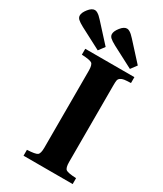

<svg xmlns="http://www.w3.org/2000/svg" viewBox="-310 -991 916 1076"><g transform="rotate(30 148.5 -453.5)"><path d="M33.2 0V-38.1Q86.4 -40.5 99.1 -49.8Q111.8 -59.1 111.8 -97.2V-595.2Q111.8 -633.3 99.1 -642.3Q86.4 -651.4 33.2 -653.8V-691.9H351.1V-653.8Q322.3 -652.8 308.6 -650.9Q294.9 -648.9 285.4 -642.3Q275.9 -635.7 273.9 -625.7Q272 -615.7 272 -595.2V-97.2Q272 -59.1 284.9 -49.8Q297.9 -40.5 351.1 -38.1V0ZM121.1 -838.9Q121.1 -857.4 140.9 -882.3Q160.6 -907.2 180.2 -907.2Q188.5 -907.2 198 -901.4Q207.5 -895.5 213.1 -890.1Q218.8 -884.8 230 -873L335 -757.8L306.2 -719.2L168.9 -791Q142.6 -805.2 131.8 -815.4Q121.1 -825.7 121.1 -838.9ZM-86.9 -838.9Q-86.9 -857.4 -67.1 -882.3Q-47.4 -907.2 -27.8 -907.2Q-19.5 -907.2 -10 -901.4Q-0.5 -895.5 5.1 -890.1Q10.7 -884.8 22 -873L127 -757.8L98.1 -719.2L-39.1 -791Q-65.4 -805.2 -76.2 -815.4Q-86.9 -825.7 -86.9 -838.9Z"/></g></svg>

Font: Linguistics Pro
Style: Bold
Weight: 700
Designer: Stefan Peev, Context Ltd
Foundry: Stefan Peev, Context Ltd
Version: Version 001.000